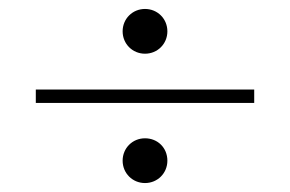

<svg xmlns="http://www.w3.org/2000/svg" viewBox="-20 -533 648 429"><path d="M304 -413C332 -413 354 -435 354 -463C354 -491 332 -513 304 -513C276 -513 254 -491 254 -463C254 -435 276 -413 304 -413ZM548 -303V-333H60V-303ZM304 -124C332 -124 354 -146 354 -174C354 -203 332 -224 304 -224C276 -224 254 -202 254 -174C254 -146 276 -124 304 -124Z"/></svg>

Font: Space Cowgirl Light
Style: Regular
Weight: 300
Designer: Valery Marier
Foundry: Valery Marier
Version: Version 1.000;hotconv 1.0.109;makeotfexe 2.5.65596